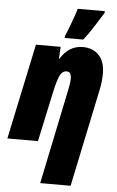

<svg xmlns="http://www.w3.org/2000/svg" viewBox="-68 -823 674 1107"><g transform="rotate(5 269.0 -270.0)"><path d="M383 -606Q414 -645 441 -688.5Q468 -732 492 -769L493 -780H336Q328 -752 308.5 -699Q289 -646 277 -619L275 -606ZM384 240 502 -323Q508 -350 510.5 -374.5Q513 -399 513 -421Q513 -490 478 -526.5Q443 -563 385 -563Q304 -563 256 -484H253L257 -553H114L-3 0H174L234 -279Q248 -347 262.5 -381Q277 -415 304 -415Q331 -415 331 -377Q331 -362 328 -341.5Q325 -321 321 -304L208 240Z"/></g></svg>

Font: Noto Sans Display SemiCondensed Black
Style: Italic
Weight: 900
Width: 4
Designer: Monotype Design team
Foundry: Monotype Imaging Inc.
Version: 1.000